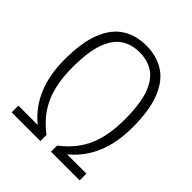

<svg xmlns="http://www.w3.org/2000/svg" viewBox="-206 -879 1009 1009"><g transform="rotate(45 299.0 -374.5)"><path d="M46 0V-50H189.5Q46 -167 46 -393Q46 -520 77.2 -598.5Q108.5 -677 165.2 -713Q222 -749 298.5 -749Q375.5 -749 432.2 -713Q489 -677 520.2 -598.5Q551.5 -520 551.5 -393Q551.5 -167 408 -50H551.5V0H338.5V-45.5Q420.5 -108 456.8 -190.5Q493 -273 493 -393.5Q493 -508 469 -575Q445 -642 401.2 -670.5Q357.5 -699 298.5 -699Q240 -699 196.2 -670.5Q152.5 -642 128.5 -575Q104.5 -508 104.5 -393.5Q104.5 -273 140.8 -190.5Q177 -108 259.5 -45.5V0Z"/></g></svg>

Font: Encode Sans Condensed Light
Style: Regular
Weight: 300
Width: 3
Designer: Multiple Designers
Foundry: Impallari Type
Version: Version 3.000; ttfautohint (v1.8.3) -l 8 -r 50 -G 200 -x 14 